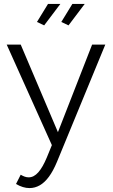

<svg xmlns="http://www.w3.org/2000/svg" viewBox="-20 -751 582 989"><path d="M131.9 217.8Q115.2 217.8 97.7 212.5Q80.2 207.2 62.5 196.6L86.6 149Q97.6 155.5 107.5 159Q117.3 162.5 127.9 162.5Q154.3 162.5 177.1 136.8Q199.9 111.1 221 60.6L247.2 -3.5L14.6 -521.1H86.8L278.4 -70.2L454.4 -521.1H522.3L273.6 82.4Q254.1 129.4 232.1 159.2Q210.2 189 185.1 203.4Q160 217.8 131.9 217.8ZM207.5 -620.3 170.4 -637.9 227.3 -730.7H290.9ZM332.9 -620.3 295.8 -637.9 352.7 -730.7H416.3Z"/></svg>

Font: Raleway Thin
Style: Regular
Weight: 100
Designer: Matt McInerney, Pablo Impallari, Rodrigo Fuenzalida
Foundry: Matt McInerney, Pablo Impallari, Rodrigo Fuenzalida
Version: Version 4.026